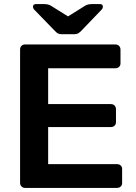

<svg xmlns="http://www.w3.org/2000/svg" viewBox="-20 -917 663 937"><path d="M102 0Q92 0 85 -7Q78 -14 78 -24V-675Q78 -686 84.5 -693Q91 -700 102 -700H543Q554 -700 561 -693Q568 -686 568 -675V-608Q568 -597 561 -590.5Q554 -584 543 -584H215V-409H521Q532 -409 539 -402Q546 -395 546 -384V-321Q546 -310 539 -303.5Q532 -297 521 -297H215V-116H551Q562 -116 569 -109.5Q576 -103 576 -92V-24Q576 -13 569 -6.5Q562 0 551 0ZM282 -750Q272 -750 264.5 -753Q257 -756 248 -766L150 -867Q141 -875 141 -884Q141 -897 156 -897H196Q214 -897 227 -890L312 -837L397 -890Q410 -897 428 -897H468Q482 -897 482 -884Q482 -875 473 -867L376 -766Q366 -756 359 -753Q352 -750 342 -750Z"/></svg>

Font: Rubik AZ
Style: Regular
Weight: 500
Designer: Hubert and Fischer
Foundry: Hubert & Fischer
Version: Version 2.000